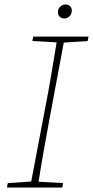

<svg xmlns="http://www.w3.org/2000/svg" viewBox="-20 -841 417 861"><path d="M125 -657 129 -677H377L373 -657L266 -650L203 -313Q190 -242 177 -170Q164 -98 153 -26L263 -20L259 0H11L15 -20L120 -27L184 -364Q198 -435 210 -507Q222 -579 234 -651ZM269 -758Q258 -758 249 -765Q240 -772 240 -786Q240 -803 251 -812Q262 -821 273 -821Q285 -821 293.5 -814Q302 -807 302 -794Q302 -777 291 -767.5Q280 -758 269 -758Z"/></svg>

Font: Source Serif Pro ExtraLight
Style: Italic
Weight: 200
Italic angle: -12°
Designer: Frank Grießhammer
Foundry: Adobe Systems Incorporated
Version: Version 3.001;hotconv 1.0.111;makeotfexe 2.5.65597